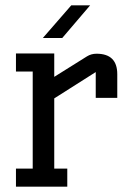

<svg xmlns="http://www.w3.org/2000/svg" viewBox="-20 -702 501 722"><path d="M421 -423Q421 -500 343 -500Q323 -500 307 -490L184 -413V-501H40V-433H103V-68H40V0H233V-68H184V-332L340 -431V-334H421ZM248 -682H319L214 -559H141Z"/></svg>

Font: Kelly Slab
Style: Regular
Weight: 400
Designer: Denis Masharov
Foundry: Denis Masharov
Version: Version 1.001